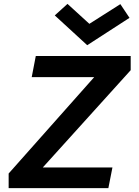

<svg xmlns="http://www.w3.org/2000/svg" viewBox="-20 -979 725 999"><path d="M25 0ZM145 -577.5H470L25 -76.2V0H543.8L565 -107.5H202.5L660 -613.8V-687.5H166.2ZM653.8 -886.2 606.2 -957.5 445 -855 331.2 -958.8 265 -898.8 433.8 -743.8Z"/></svg>

Font: Cambay
Style: Bold Italic
Weight: 700
Italic angle: -11°
Designer: Pooja Saxena
Foundry: Pooja Saxena
Version: Version 1.006;PS 001.006;hotconv 1.0.70;makeotf.lib2.5.58329